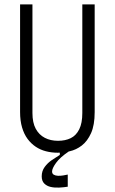

<svg xmlns="http://www.w3.org/2000/svg" viewBox="-20 -680 520 870"><path d="M287 166Q269 169 248 170Q227 171 209.5 167Q192 163 180.5 151.5Q169 140 169 119Q169 95 182.5 76.5Q196 58 215.5 45Q235 32 251 22V9L292 2V6Q252 33 234 58Q216 83 216 97Q216 107 223.5 111.5Q231 116 242.5 116.5Q254 117 266 115Q278 113 287 111ZM241 12Q214 12 188.5 5.5Q163 -1 142 -15Q121 -29 105 -50.5Q89 -72 80 -102.5Q71 -133 71 -172V-660H127V-168Q127 -124 142 -96.5Q157 -69 183 -55.5Q209 -42 243 -42Q276 -42 300.5 -54Q325 -66 339 -94Q353 -122 353 -168V-660H409V-172Q409 -113 392.5 -76.5Q376 -40 350.5 -20.5Q325 -1 295.5 5.5Q266 12 241 12Z"/></svg>

Font: Bricolage Grotesque Condensed ExtraLight
Style: Regular
Weight: 250
Width: 3
Designer: Mathieu Triay
Foundry: Atelier Triay
Version: Version 1.000;gftools[0.9.30]